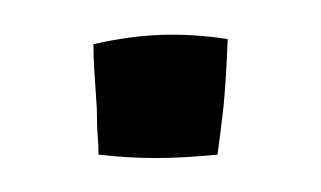

<svg xmlns="http://www.w3.org/2000/svg" viewBox="-20 -298 189 113"><path d="M35 -272Q57 -277 76 -277.5Q95 -278 114 -275Q113 -249 111.5 -235Q110 -221 108 -207Q88 -205 71.5 -205Q55 -205 38 -207Q38 -212 37.5 -218Q37 -224 37 -234Q36 -249 35.5 -256.5Q35 -264 35 -272Z"/></svg>

Font: Atma Light
Style: Regular
Weight: 300
Designer: Gregori Vincens, Jeremie Hornus, Riccardo Olocco, Yoann Minet.
Foundry: black foundry
Version: Version 1.102;PS 1.100;hotconv 1.0.86;makeotf.lib2.5.63406